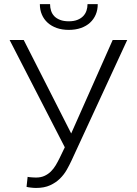

<svg xmlns="http://www.w3.org/2000/svg" viewBox="-20 -906 667 936"><path d="M327.1 -255.4 529.3 -710.9H600.1L328.1 -122.1Q318.4 -101.1 305.2 -77.9Q292 -54.7 272.2 -35.2Q252.4 -15.6 224.1 -2.7Q195.8 10.3 155.3 10.3Q149.9 10.3 143.3 9.8Q136.7 9.3 130.1 8.5Q123.5 7.8 117.9 6.8Q112.3 5.9 109.4 4.9L114.7 -43.9Q117.7 -43 122.8 -42.5Q127.9 -42 133.8 -41.5Q139.6 -41 145.5 -40.8Q151.4 -40.5 155.8 -40.5Q179.2 -40.5 196.8 -48.6Q214.4 -56.6 227.8 -69.8Q241.2 -83 251.5 -100.1Q261.7 -117.2 270.5 -135.3L295.9 -188L26.9 -710.9H95.7ZM456.5 -885.7Q456.5 -857.9 446.8 -835Q437 -812 418.9 -795.4Q400.9 -778.8 374.5 -769.5Q348.1 -760.3 315.4 -760.3Q282.7 -760.3 256.6 -769.5Q230.5 -778.8 212.2 -795.4Q193.8 -812 184.1 -835Q174.3 -857.9 174.3 -885.7H224.1Q224.1 -868.7 229 -853.5Q233.9 -838.4 244.6 -827.1Q255.4 -815.9 272.9 -809.1Q290.5 -802.2 315.4 -802.2Q339.8 -802.2 357.2 -809.1Q374.5 -815.9 385.5 -827.4Q396.5 -838.9 401.6 -854Q406.7 -869.1 406.7 -885.7Z"/></svg>

Font: Melbourne
Style: Light
Weight: 300
Designer: Google
Version: Version 2.000980; 2014